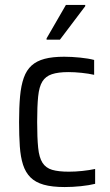

<svg xmlns="http://www.w3.org/2000/svg" viewBox="-20 -747 445 775"><path d="M241 8Q190 8 156.5 -1.5Q123 -11 103 -31Q83 -51 73 -82Q63 -113 60 -156Q57 -199 57 -255Q57 -314 61 -358Q65 -402 76 -433Q87 -464 107.5 -482.5Q128 -501 160 -509.5Q192 -518 239 -518Q269 -518 303.5 -514.5Q338 -511 360 -505V-445Q338 -450 309.5 -453Q281 -456 256 -456Q215 -456 189.5 -447.5Q164 -439 151 -418Q138 -397 134 -357.5Q130 -318 130 -255Q130 -191 134 -151Q138 -111 151.5 -90Q165 -69 190.5 -61.5Q216 -54 258 -54Q284 -54 312.5 -57Q341 -60 364 -65V-5Q340 1 306.5 4.5Q273 8 241 8ZM168 -587V-592L246 -727H324V-722L222 -587Z"/></svg>

Font: Saira SemiCondensed
Style: Regular
Weight: 400
Width: 4
Designer: Hector Gatti with collaboration of the Omnibus-Type team
Foundry: Omnibus-Type
Version: Version 1.101